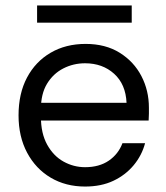

<svg xmlns="http://www.w3.org/2000/svg" viewBox="-20 -672 609 704"><path d="M292 12Q221 12 166 -20.5Q111 -53 79.5 -112Q48 -171 48 -249Q48 -329 79 -387.5Q110 -446 165.5 -478.5Q221 -511 294 -511Q367 -511 419 -478.5Q471 -446 498.5 -393Q526 -340 526 -277Q526 -267 526 -255.5Q526 -244 525 -230H111V-295H444Q441 -363 398.5 -401.5Q356 -440 292 -440Q249 -440 212 -421Q175 -402 152.5 -365Q130 -328 130 -272V-244Q130 -183 153 -141.5Q176 -100 213 -79.5Q250 -59 292 -59Q344 -59 379 -83Q414 -107 429 -147H512Q500 -102 470 -66Q440 -30 395.5 -9Q351 12 292 12ZM116 -589V-652H463V-589Z"/></svg>

Font: DM Sans 20pt
Style: Regular
Weight: 400
Version: Version 4.004;gftools[0.9.30]